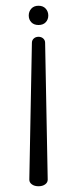

<svg xmlns="http://www.w3.org/2000/svg" viewBox="-20 -638 268 668"><path d="M89 -560.5Q80 -570 80 -584Q80 -598 89 -608Q98 -618 114 -618Q130 -618 139 -608Q148 -598 148 -584Q148 -570 139 -560.5Q130 -551 114 -551Q98 -551 89 -560.5ZM137 -489 146 -13Q146 -3 137 3.5Q128 10 114 10Q100 10 91 3.5Q82 -3 82 -13L91 -489Q91 -498 97.5 -504Q104 -510 114 -510Q124 -510 130.5 -504Q137 -498 137 -489Z"/></svg>

Font: Flamenco
Style: Regular
Weight: 400
Designer: Luciano Vergara
Foundry: Luciano Vergara
Version: Version 1.003